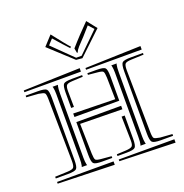

<svg xmlns="http://www.w3.org/2000/svg" viewBox="-124 -841 878 914"><g transform="rotate(-20 314.5 -384.5)"><path d="M174.8 -445.8V-127V-121.1Q174.8 -102.5 177.7 -88.9Q177.7 -87.9 178.5 -85.9Q179.2 -84 179.7 -83H152.3Q152.3 -84 153.3 -85.9Q154.3 -87.9 154.3 -88.9Q157.2 -100.6 157.2 -127V-445.8V-451.7Q157.2 -470.2 154.3 -483.9Q154.3 -484.9 153.3 -486.8Q152.3 -488.8 152.3 -489.7H179.7Q179.2 -488.8 178.5 -486.8Q177.7 -484.9 177.7 -483.9Q174.8 -472.2 174.8 -445.8ZM449.7 -489.7H477.1Q476.6 -488.8 475.8 -486.8Q475.1 -484.9 475.1 -483.9Q472.2 -472.2 472.2 -445.8V-127V-121.1Q472.2 -102.5 475.1 -88.9Q475.1 -87.9 475.8 -85.9Q476.6 -84 477.1 -83H449.7Q450.7 -85 451.7 -88.9Q454.6 -100.6 454.6 -127V-445.8V-451.7Q454.6 -470.2 451.7 -483.9Q451.7 -484.9 450.9 -486.8Q450.2 -488.8 449.7 -489.7ZM611.8 -83V-74.2H550.8Q515.1 -74.2 506.6 -82.8Q498 -91.3 498 -127V-441.4Q498 -477.1 506.6 -485.4Q515.1 -493.7 550.8 -493.7H611.8V-485.4L548.8 -482.9Q523.9 -481.9 517.6 -474.9Q511.2 -467.8 511.2 -442.4L515.6 -127Q516.1 -102.1 521 -96.7Q525.9 -91.3 550.8 -87.4ZM611.8 -528.8V-511.2H330.1V-520ZM611.8 -56.6V-39.6L330.1 -47.9V-56.6ZM412.6 -243.7H428.2V-127Q428.2 -91.3 419.9 -82.8Q411.6 -74.2 376 -74.2H330.1V-83L377.4 -85.4Q400.9 -86.9 408 -93Q415 -99.1 415 -119.6V-126ZM412.6 -332 410.6 -441.4Q409.7 -467.3 405 -473.1Q400.4 -479 376 -481L330.1 -485.4V-493.7H376Q411.6 -493.7 419.9 -485.4Q428.2 -477.1 428.2 -441.4V-318.8H201.2V-336.4ZM215.3 -364.7H201.2V-441.4Q201.2 -477.1 209.5 -485.4Q217.8 -493.7 253.4 -493.7H303.7V-485.4L252 -482.9Q228 -481.9 221.2 -475.1Q214.4 -468.3 214.4 -446.3V-442.4ZM304.2 -528.8 303.7 -511.2H17.6V-520ZM303.7 -56.6V-39.6L17.6 -47.9V-56.6ZM17.6 -485.4V-493.7H78.6Q114.3 -493.7 122.8 -485.4Q131.3 -477.1 131.3 -441.4V-127Q131.3 -91.3 122.8 -82.8Q114.3 -74.2 78.6 -74.2H17.6V-83L80.6 -85.4Q105.5 -86.4 111.8 -93.5Q118.2 -100.6 118.2 -126L113.8 -441.4Q113.3 -466.3 108.4 -471.7Q103.5 -477.1 78.6 -481ZM428.2 -275.4 215.3 -278.8 218.8 -127Q219.7 -101.1 224.4 -95.2Q229 -89.4 253.4 -87.4L303.7 -83V-74.2H253.4Q217.8 -74.2 209.5 -82.8Q201.2 -91.3 201.2 -127V-293H428.2ZM312.5 -625.5Q318.8 -633.3 336.7 -652.6Q354.5 -671.9 359.4 -677.2L409.7 -729L449.2 -679.2L332.5 -568.8L301.3 -571.8L184.6 -679.2L228.5 -727.1L273.4 -670.4Q278.3 -665 286.1 -655Q293.9 -645 299.8 -640.1L294.9 -633.3Q291 -637.7 265.6 -665L228.5 -707L204.1 -680.2L305.2 -581.1H333L434.1 -680.2L409.7 -707L372.6 -665Q365.2 -657.2 353.8 -645Q342.3 -632.8 337.2 -627.2Q332 -621.6 327.1 -614.5Q322.3 -607.4 321.3 -602.1H316.9Z"/></g></svg>

Font: FoglihtenNo03
Style: Regular
Weight: 500
Version: Version 0.59